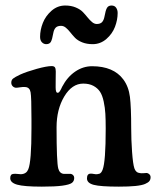

<svg xmlns="http://www.w3.org/2000/svg" viewBox="-20 -679 577 706"><path d="M335.9 -590.8Q349.1 -590.8 355.5 -597.9Q361.8 -605 364.3 -618.7Q368.2 -641.1 373.3 -649.9Q378.4 -658.7 390.1 -658.7Q401.4 -658.7 407 -650.6Q412.6 -642.6 412.6 -631.3Q412.6 -606 402.8 -580.3Q393.1 -554.7 371.1 -535.6Q349.1 -516.6 320.8 -516.6Q298.8 -516.6 282 -523.4Q265.1 -530.3 255.6 -540.3Q246.1 -550.3 238.3 -560.3Q230.5 -570.3 222.2 -577.1Q213.9 -584 204.6 -584Q190.9 -584 184.6 -577.1Q178.2 -570.3 175.8 -556.6Q171.9 -533.7 167 -525.1Q162.1 -516.6 149.9 -516.6Q141.1 -516.6 134.3 -523.4Q127.4 -530.3 127.4 -543.5Q127.4 -568.8 137.5 -594.5Q147.5 -620.1 169.4 -639.4Q191.4 -658.7 219.7 -658.7Q241.7 -658.7 258.5 -651.6Q275.4 -644.5 284.9 -634.5Q294.4 -624.5 302.2 -614.7Q310.1 -605 318.4 -597.9Q326.7 -590.8 335.9 -590.8ZM95.7 -206.1V-241.2Q95.7 -321.8 92.5 -339.6Q89.4 -357.4 73.7 -358.9Q64.9 -359.9 53.5 -357.9Q42 -356 37.6 -356.4Q30.8 -357.4 26.1 -362.5Q21.5 -367.7 21.5 -375Q21.5 -384.8 28.1 -390.1Q34.7 -395.5 54.2 -404.8Q78.1 -415.5 115 -425.8Q151.9 -436 169.9 -436Q178.7 -436 181.9 -431.4Q185.1 -426.8 185.1 -416Q185.1 -405.8 184.8 -391.6Q184.6 -377.4 184.6 -357.9Q184.6 -337.9 191.4 -337.9Q193.8 -337.9 195.6 -338.9Q197.3 -339.8 199 -342.3Q200.7 -344.7 201.9 -346.7Q203.1 -348.6 205.3 -353Q207.5 -357.4 208.5 -359.9Q227.1 -395.5 256.1 -415.5Q285.2 -435.5 318.4 -435.5Q397.5 -435.5 433.6 -386.7Q453.1 -360.4 457.8 -322.5Q462.4 -284.7 462.4 -209Q462.4 -165.5 465.6 -120.8Q468.8 -76.2 474.1 -60.1Q479.5 -43.9 494.6 -42.5Q500 -41.5 508.3 -42.2Q516.6 -43 520 -43Q525.4 -42 529.5 -37.8Q533.7 -33.7 533.7 -27.3Q533.7 -19 529.5 -13.4Q525.4 -7.8 513.7 -2.7Q502 2.4 477.8 4.9Q453.6 7.3 417 7.3Q349.6 7.3 324.7 0.7Q299.8 -5.9 299.8 -22.9Q299.8 -40 312.5 -40.5Q316.4 -41 325.2 -39.3Q334 -37.6 337.9 -38.6Q342.8 -39.1 345.9 -40.3Q349.1 -41.5 352.1 -45.2Q355 -48.8 357.4 -55.2Q368.7 -84.5 368.7 -205.6Q368.7 -238.8 367.4 -260.7Q366.2 -282.7 361.3 -305.7Q356.4 -328.6 347.7 -341.8Q338.9 -355 323.5 -363.3Q308.1 -371.6 286.1 -371.6Q244.6 -371.6 216.3 -324.2Q188 -276.9 188 -210.9Q188 -81.5 194.3 -59.1Q199.2 -41 214.8 -39.6Q220.7 -39.1 228.3 -39.6Q235.8 -40 240.2 -39.6Q245.1 -39.1 249 -34.9Q252.9 -30.8 252.9 -24.9Q252.9 -12.7 244.1 -6.3Q235.4 0 209.2 3.7Q183.1 7.3 133.8 7.3Q68.4 7.3 43 0Q17.6 -7.3 17.6 -23.9Q17.6 -39.1 29.8 -39.6Q34.2 -40.5 45.4 -39.3Q56.6 -38.1 60.5 -38.6Q77.6 -40.5 84 -56.6Q95.7 -84 95.7 -206.1Z"/></svg>

Font: Cooper* Medium
Style: Regular
Weight: 500
Designer: Owen Earl
Foundry: indestructible type*
Version: Version 0.001